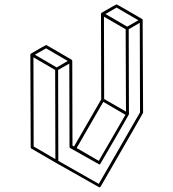

<svg xmlns="http://www.w3.org/2000/svg" viewBox="-20 -853 772 855"><path d="M422.4 -18.6 230 -127.4 119.6 -191.4Q116.7 -193.4 116.7 -197.3L115.2 -609.4Q115.2 -613.8 118.7 -614.7Q183.1 -652.3 185.1 -652.3L188.5 -651.4Q298.3 -587.4 299.1 -586.9Q299.8 -586.4 300 -585.9Q300.3 -585.4 300.5 -584.7Q300.8 -584 301.3 -584V-582.5H301.8L302.7 -204.6L309.6 -200.7L430.7 -410.2L429.7 -791Q430.2 -794.4 433.1 -796.4Q497.1 -833.5 499 -833.5Q501 -833.5 557.1 -800.8Q613.3 -768.1 613.8 -767.8Q614.3 -767.6 614.5 -767.1Q614.7 -766.6 615.2 -766.4Q615.7 -766.1 617.2 -350.6Q617.2 -349.1 428.2 -22Q425.8 -18.6 422.4 -18.6ZM546.4 -734.4 596.2 -762.7 499 -819.3 449.7 -790.5ZM541 -356 539.6 -722.7 442.9 -778.8 443.8 -412.1ZM419.9 -136.7 538.6 -341.8 439.9 -399.4 321.3 -193.8ZM226.6 -144.5 225.6 -541.5 128.9 -597.7 129.9 -200.7ZM232.4 -552.7 281.7 -581.5 185.1 -637.7 135.3 -609.4ZM419.9 -34.2 603.5 -352.5 602.5 -751.5 553.2 -722.7 554.2 -343.8Q553.7 -342.3 490.5 -232.7Q427.2 -123 426 -122.1Q424.8 -121.1 422.4 -120.6Q420.4 -121.1 293 -193.4Q289.6 -195.3 289.6 -199.2L288.6 -569.8L238.8 -541.5L239.7 -136.7Z"/></svg>

Font: 3D Isometric
Style: Regular
Weight: 400
Designer: GGBotNet
Version: 1.10